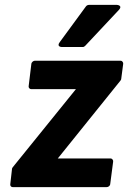

<svg xmlns="http://www.w3.org/2000/svg" viewBox="-20 -752 523 784"><path d="M22 0C21 5 24 12 32 12H416C421 12 429 8 430 0L442 -92C443 -97 439 -105 431 -105H216L472 -423C473 -425 475 -427 475 -430L483 -491C484 -496 480 -504 472 -504H122C117 -504 109 -499 108 -491L97 -400C96 -395 100 -388 108 -388H290L32 -69C31 -67 29 -65 29 -62ZM465 -711C483 -730 458 -732 458 -732H343C339 -732 334 -730 331 -726L224 -580C209 -560 233 -560 233 -560H318C322 -560 325 -562 328 -565Z"/></svg>

Font: Falling Sky
Style: BdObl
Weight: 700
Designer: Paul D. Hunt
Foundry: Adobe Systems Incorporated
Version: Version 1.02